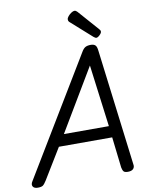

<svg xmlns="http://www.w3.org/2000/svg" viewBox="-157 -1223 1026 1320"><g transform="rotate(-10 355.5 -563.0)"><path d="M-2 14Q-28 14 -36.5 -1Q-45 -16 -31 -37L460 -850Q473 -873 487 -881.5Q501 -890 526 -890Q546 -890 557 -880.5Q568 -871 571 -841L672 -31Q676 -11 664.5 1.5Q653 14 627 14Q605 14 597.5 5.5Q590 -3 586 -23L561 -238H189L59 -25Q44 -1 33.5 6.5Q23 14 -2 14ZM238 -318H552L496 -751ZM573 -931Q569 -931 564 -934Q559 -937 554 -941L416 -1064Q406 -1072 403.5 -1077Q401 -1082 401 -1089Q401 -1099 411 -1111Q421 -1123 434 -1131.5Q447 -1140 456 -1140Q462 -1140 466.5 -1137Q471 -1134 476 -1129L603 -985Q609 -978 610 -975Q611 -972 611 -968Q611 -958 597 -944.5Q583 -931 573 -931Z"/></g></svg>

Font: Playwrite IS
Style: Regular
Weight: 400
Designer: Veronika Burian, José Scaglione
Foundry: TypeTogether
Version: Version 1.002